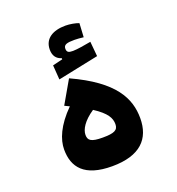

<svg xmlns="http://www.w3.org/2000/svg" viewBox="-129 -807 844 916"><g transform="rotate(-20 293.0 -348.5)"><path d="M285.6 4.9C428.7 4.9 489.3 -61 489.3 -165.5C489.3 -265.6 441.4 -365.7 234.9 -460L168.5 -344.7C176.8 -340.8 185.1 -336.9 192.9 -333C122.1 -262.7 96.7 -198.7 96.7 -148.4C96.7 -58.6 144.5 4.9 285.6 4.9ZM189.9 -470.7 397 -513.7 390.1 -588.9C360.8 -583.5 318.8 -576.2 297.9 -576.2C276.4 -576.2 266.6 -580.1 266.6 -598.6C266.6 -619.1 283.7 -623.5 321.8 -623.5C333 -623.5 352.5 -622.1 367.7 -620.1L371.6 -690.4C355.5 -696.8 327.1 -702.1 304.7 -702.1C240.7 -702.1 195.3 -675.8 195.3 -619.6C195.3 -588.4 209.5 -569.8 235.4 -562V-556.2L184.6 -543.9ZM291 -279.3C353.5 -238.8 368.2 -209.5 368.2 -179.2C368.2 -148.4 348.1 -139.2 289.6 -139.2C230 -139.2 216.3 -151.4 216.3 -179.2C216.3 -207 238.3 -244.1 291 -279.3Z"/></g></svg>

Font: Cascadia Code
Style: Bold
Weight: 700
Monospace: yes
Designer: Aaron Bell
Foundry: Saja Typeworks
Version: Version 2404.023